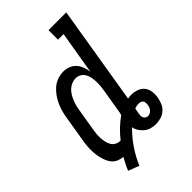

<svg xmlns="http://www.w3.org/2000/svg" viewBox="-250 -818 1001 1001"><g transform="rotate(-45 250.0 -317.5)"><path d="M153 100 93 77Q100 59 109 42Q118 25 127 8Q110 7 94 0.5Q78 -6 67 -18.5Q56 -31 49.5 -46.5Q43 -62 39 -78.5Q35 -95 33.5 -112.5Q32 -130 32.5 -148Q33 -166 35.5 -183.5Q38 -201 41 -219L61 -339Q64 -361 69.5 -382Q75 -403 84 -423.5Q93 -444 106.5 -463.5Q120 -483 137.5 -498Q155 -513 176.5 -520.5Q198 -528 219 -528Q240 -528 259 -520.5Q278 -513 290.5 -498.5Q303 -484 310 -465.5Q317 -447 319 -427L359 -665H318V-735H449L359 -189Q365 -190 371.5 -191Q378 -192 384 -192Q405 -192 425 -185Q445 -178 457.5 -162.5Q470 -147 473 -126Q476 -105 472 -83Q469 -65 461.5 -47Q454 -29 439 -16Q424 -3 405 2.5Q386 8 368 8Q350 8 333 3Q316 -2 303 -12.5Q290 -23 280.5 -37.5Q271 -52 268 -69Q231 -33 202 10Q173 53 153 100ZM176 -62H177Q197 -88 221.5 -111.5Q246 -135 273 -154Q275 -161 276.5 -168.5Q278 -176 279 -183L299 -303Q302 -319 303.5 -335.5Q305 -352 304.5 -368Q304 -384 301 -400Q298 -416 290.5 -429Q283 -442 269.5 -450Q256 -458 240 -458Q226 -458 211.5 -452Q197 -446 185.5 -435.5Q174 -425 166 -411.5Q158 -398 152.5 -384.5Q147 -371 143 -356.5Q139 -342 137 -328L117 -208Q114 -192 112.5 -176.5Q111 -161 112 -146Q113 -131 116 -116Q119 -101 126.5 -88.5Q134 -76 147 -69Q160 -62 176 -62ZM368 -51Q376 -51 383 -54.5Q390 -58 395.5 -64Q401 -70 404 -77Q407 -84 408 -92Q409 -100 409 -107.5Q409 -115 405 -121Q401 -127 394 -129.5Q387 -132 379 -132Q371 -132 363.5 -130.5Q356 -129 349 -126L344 -100Q343 -92 342 -83.5Q341 -75 344 -68Q347 -61 353.5 -56Q360 -51 368 -51Z"/></g></svg>

Font: Iosevka Curly Slab
Style: Italic
Weight: 400
Italic angle: -9°
Monospace: yes
Designer: Belleve Invis
Foundry: Belleve Invis
Version: Version 22.1.2; ttfautohint (v1.8.4)